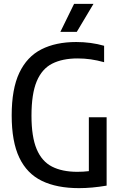

<svg xmlns="http://www.w3.org/2000/svg" viewBox="-20 -967 628 994"><path d="M389 7Q274.5 7 197 -30.5Q119.5 -68 80 -150.8Q40.5 -233.5 40.5 -369.5Q40.5 -506.5 80 -590Q119.5 -673.5 194.2 -711.5Q269 -749.5 374.5 -749.5Q451 -749.5 519 -730V-645Q483 -655 449.8 -659.8Q416.5 -664.5 382 -664.5Q303.5 -664.5 250.2 -637.5Q197 -610.5 170 -545.8Q143 -481 143 -368Q143 -258.5 169.8 -195Q196.5 -131.5 249.2 -104.5Q302 -77.5 380.5 -77.5Q411.5 -77.5 440 -81V-360H532V-6Q455.5 7 389 7ZM292.5 -802 363.5 -947H464L377.5 -802Z"/></svg>

Font: Encode Sans Condensed Condensed Medium
Style: Regular
Weight: 500
Width: 3
Designer: Multiple Designers
Foundry: Impallari Type
Version: Version 3.000; ttfautohint (v1.8.3) -l 8 -r 50 -G 200 -x 14 